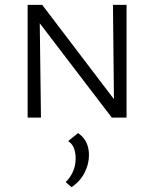

<svg xmlns="http://www.w3.org/2000/svg" viewBox="-20 -485 635 792"><path d="M446 -465H502V0H441L144 -389L149 0H94V-465H154L450 -76ZM302 64Q347 94 347 155Q347 193 328 229Q309 265 275 287L251 266Q292 225 292 169Q292 116 261 97Z"/></svg>

Font: EauTestSC Semilight
Style: Regular
Weight: 300
Designer: Christian Thalmann (Catharsis Fonts)
Version: Version 0.001;PS 000.001;hotconv 1.0.88;makeotf.lib2.5.64775